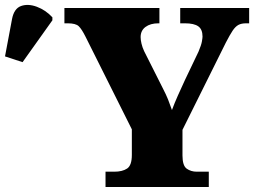

<svg xmlns="http://www.w3.org/2000/svg" viewBox="-30 -746 1016 766"><path d="M391 0V-61H426Q458 -61 477 -73.5Q496 -86 496 -128V-230L311 -600Q296 -630 284 -641.5Q272 -653 240 -653H227V-714H606V-653H602Q570 -653 550.5 -638.5Q531 -624 531 -598Q531 -587 534.5 -572Q538 -557 545 -542L619 -395Q633 -368 640.5 -349Q648 -330 656 -307Q666 -334 679.5 -364.5Q693 -395 708 -427L762 -540Q773 -566 775.5 -580.5Q778 -595 778 -600Q778 -629 761 -641Q744 -653 708 -653H689V-714H964V-653H952Q933 -653 921 -646.5Q909 -640 898 -623.5Q887 -607 871 -576L698 -228V-126Q698 -85 715 -73Q732 -61 755 -61H803V0ZM60 -498 -10 -521 18 -670Q26 -712 54 -722Q82 -732 117 -719Q152 -706 179 -677V-665Z"/></svg>

Font: Noto Serif Black
Style: Regular
Weight: 900
Designer: Monotype Design Team
Foundry: Monotype Imaging Inc.
Version: Version 2.014; ttfautohint (v1.8.4.7-5d5b)